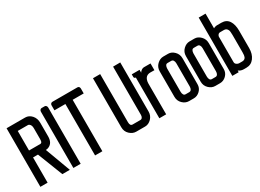

<svg xmlns="http://www.w3.org/2000/svg" viewBox="-27 -1184 2370 1749"><g transform="rotate(-30 1158.0 -309.5)"><path d="M346.8 -1.5H343.4H269.8H267.8L267.3 -3L164.5 -266.8H112.6V-4V-1.5H110.2H39H36.6V-4V-615.6V-617.6H39H231.7Q270.8 -617.6 299.4 -586Q327.6 -554.3 327.6 -506.9V-364.6Q327.6 -295.5 278.2 -274.2Q264.8 -267.8 248 -267.3L345.4 -4.4ZM232.7 -541Q226.8 -545 219.9 -545.5H112.6V-339.9H231.2Q249 -340.4 251 -365.1V-365.6Q252 -373.5 252 -380.9V-494.1Q252 -527.2 232.7 -541Z M459.5 0H457H385.4H382.9V-2.5V-591.4Q382.9 -601.8 389.3 -609.7Q395.8 -617.6 405.1 -617.6H437.7Q446.6 -617.6 453.1 -609.7Q459.5 -601.8 459.5 -591.4V-2.5Z M518.8 -617.6H781.1Q801.4 -617.6 803.9 -593.9V-593.4V-543.5V-541H801.4H687.7V-2.5V0H685.3H613.6H611.2V-2.5V-541H498.5H496V-543.5V-593.4Q496 -604.2 502.7 -610.9Q509.4 -617.6 518.8 -617.6Z M1021.7 -616.1V-112.2Q1021.7 -72.6 1048.9 -73.1H1129.4Q1142.8 -73.1 1150.2 -84Q1158.1 -95.8 1157.6 -112.2V-616.1V-618.6H1160.1L1230.7 -619.1H1233.2V-616.6V-103.3Q1233.2 -60.3 1204.1 -30.1Q1189.2 -15.3 1172.9 -7.7Q1156.6 0 1138.3 0H1044.5Q1007.4 0 976.8 -28.9Q946.1 -57.8 946.1 -103.3V-616.1V-618.6H948.6H1019.3H1021.7Z M1467.4 -402.2H1464.9L1425.9 -402.7Q1378.5 -402.7 1364.6 -359.7Q1359.7 -344.9 1359.2 -326.1V-3V-0.5H1356.7H1290H1287.5V-3V-428.9Q1270.3 -430.3 1269.8 -445.7V-470.4V-472.8H1272.2H1349.3H1351.8V-470.4V-442.7Q1357.7 -453.6 1368.1 -461.5Q1383.4 -473.3 1400.2 -473.3H1464.9H1467.4V-470.8V-404.6Z M1743.6 -367.6V-96.3Q1744.1 -56.3 1715.4 -28.2Q1701.1 -14.3 1684.8 -7.4Q1668.5 -0.5 1650.7 -0.5H1599.8Q1563.2 -0.5 1533.6 -29.2Q1504 -57.8 1504 -100.8V-369.1Q1504 -412.1 1533.8 -440.7Q1563.7 -469.4 1599.8 -469.4H1650.7Q1685.8 -469.4 1714.7 -440.2Q1743.6 -411.1 1743.6 -367.6ZM1664 -82Q1671.9 -94.4 1671.9 -112.6V-356.7Q1671.9 -375 1664 -387.4Q1656.6 -399.2 1641.8 -399.2H1604.7Q1589.4 -399.2 1583 -387.4Q1576.1 -375 1575.6 -356.7V-112.6Q1575.6 -94.4 1583 -82Q1589.4 -70.2 1604.7 -70.2H1641.8Q1656.6 -70.2 1664 -82Z M2019.8 -367.6V-96.3Q2020.3 -56.3 1991.6 -28.2Q1977.3 -14.3 1961 -7.4Q1944.7 -0.5 1926.9 -0.5H1876Q1839.4 -0.5 1809.8 -29.2Q1780.1 -57.8 1780.1 -100.8V-369.1Q1780.1 -412.1 1810 -440.7Q1839.9 -469.4 1876 -469.4H1926.9Q1962 -469.4 1990.9 -440.2Q2019.8 -411.1 2019.8 -367.6ZM1940.2 -82Q1948.1 -94.4 1948.1 -112.6V-356.7Q1948.1 -375 1940.2 -387.4Q1932.8 -399.2 1918 -399.2H1880.9Q1865.6 -399.2 1859.2 -387.4Q1852.3 -375 1851.8 -356.7V-112.6Q1851.8 -94.4 1859.2 -82Q1865.6 -70.2 1880.9 -70.2H1918Q1932.8 -70.2 1940.2 -82Z M2128.5 -613.1V-461Q2147.2 -471.8 2169 -471.8H2212Q2264.3 -471.8 2290.5 -432.3Q2315.7 -393.3 2315.7 -327.6V-145.8Q2315.7 -83 2285.6 -43Q2255.4 -2.5 2204.5 -2.5H2176.9Q2147.2 -2.5 2123 -20.3V-4.9V-2.5H2120.6H2058.8H2056.3V-4.9V-613.1V-615.6H2058.8H2126H2128.5ZM2242.6 -113.1Q2244.1 -127 2244.1 -143.8V-325.1Q2244.1 -364.1 2237.6 -377.5Q2225.8 -402.7 2199.6 -402.7H2158.6Q2140.3 -402.7 2131.4 -383.4Q2128.5 -377 2128.5 -370.6V-105.2Q2128 -84 2155.1 -73.6Q2161.6 -71.1 2166 -71.1H2199.6Q2237.6 -71.1 2242.6 -113.1Z"/></g></svg>

Font: RIT Uroob
Style: 

Weight: 700
Designer: Hussain K H
Foundry: RIT
Version: 2.1.1